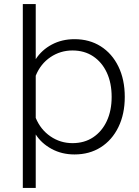

<svg xmlns="http://www.w3.org/2000/svg" viewBox="-20 -753 690 951"><path d="M349 -559Q423 -559 479 -523.5Q535 -488 566.5 -423.5Q598 -359 598 -273Q598 -188 566.5 -123.5Q535 -59 479 -23.5Q423 12 349 12Q286 12 235.5 -15.5Q185 -43 157 -87V178H93V-733H157V-460Q187 -506 237 -532.5Q287 -559 349 -559ZM339 -44Q398 -44 441.5 -73Q485 -102 509 -153.5Q533 -205 533 -273Q533 -342 509 -393.5Q485 -445 441.5 -474Q398 -503 339 -503Q279 -503 230 -470Q181 -437 157 -378V-169Q181 -111 230 -77.5Q279 -44 339 -44Z"/></svg>

Font: Azeret Mono ExtraLight
Style: Regular
Weight: 250
Designer: Martin Vácha
Foundry: Displaay
Version: Version 1.002